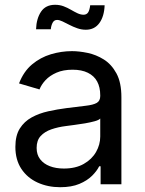

<svg xmlns="http://www.w3.org/2000/svg" viewBox="-20 -761 597 793"><path d="M228.5 12.2Q177.2 12.2 135 -7.1Q92.8 -26.4 68.1 -63.7Q43.5 -101.1 43.5 -154.3Q43.5 -201.2 61.8 -230.2Q80.1 -259.3 110.8 -276.1Q141.6 -293 179.2 -301.3Q216.8 -309.6 254.9 -314.5Q303.7 -320.8 334.2 -324.2Q364.7 -327.6 379.4 -335.9Q394 -344.2 394 -364.3V-367.2Q394 -400.9 381.3 -424.3Q368.7 -447.8 343 -460.4Q317.4 -473.1 279.8 -473.1Q241.2 -473.1 213.4 -460.9Q185.5 -448.7 168.2 -430.2Q150.9 -411.6 143.1 -391.6L58.6 -416.5Q77.6 -465.8 112.3 -494.9Q147 -523.9 190.2 -536.9Q233.4 -549.8 277.3 -549.8Q306.6 -549.8 341.8 -542.5Q377 -535.2 408.7 -515.4Q440.4 -495.6 460.9 -458Q481.4 -420.4 481.4 -359.4V0H395.5V-74.2H389.6Q380.4 -55.2 360.4 -35.2Q340.3 -15.1 307.9 -1.5Q275.4 12.2 228.5 12.2ZM243.7 -64.9Q292.5 -64.9 325.9 -84Q359.4 -103 376.7 -133.3Q394 -163.6 394 -197.3V-271.5Q388.7 -265.1 371.1 -260.3Q353.5 -255.4 330.8 -251.5Q308.1 -247.6 286.4 -244.9Q264.6 -242.2 251 -240.2Q219.7 -236.3 192.1 -226.8Q164.6 -217.3 147.9 -199.2Q131.3 -181.2 131.3 -149.9Q131.3 -122.1 145.8 -103.3Q160.2 -84.5 185.5 -74.7Q210.9 -64.9 243.7 -64.9ZM334.5 -638.2Q316.4 -638.2 299.1 -644.3Q281.7 -650.4 266.4 -658.4Q251 -666.5 238 -672.6Q225.1 -678.7 215.8 -678.7Q203.1 -678.7 197 -666.5Q190.9 -654.3 189.9 -640.1H128.9Q130.4 -684.1 149.4 -712.6Q168.5 -741.2 207.5 -741.2Q226.6 -741.2 242.7 -735.1Q258.8 -729 272.9 -720.7Q287.1 -712.4 300 -706.3Q313 -700.2 325.2 -700.2Q337.4 -700.2 343.8 -709.5Q350.1 -718.8 352.5 -739.3H412.1Q410.6 -693.8 390.6 -666Q370.6 -638.2 334.5 -638.2Z"/></svg>

Font: Inter 16pt
Style: Regular
Weight: 400
Version: Version 4.001;git-66647c0bb